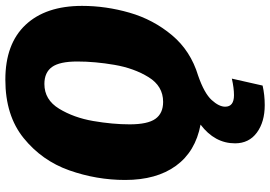

<svg xmlns="http://www.w3.org/2000/svg" viewBox="-166 -590 1010 718"><g transform="rotate(-90 339.0 -231.0)"><path d="M299 106Q299 139 342 139Q369 139 404 131L378 246Q343 254 305 254Q242 254 202 224.5Q162 195 162 143Q162 67 232 14Q131 -5 78 -78Q25 -151 25 -268Q25 -375 61 -477Q97 -579 181.5 -647.5Q266 -716 400 -716Q534 -716 605 -640.5Q676 -565 676 -429Q676 -340 650.5 -251.5Q625 -163 566.5 -93Q508 -23 415 5Q349 28 324 55.5Q299 83 299 106ZM233 -251Q233 -184 253.5 -155Q274 -126 317 -126Q376 -126 409.5 -180.5Q443 -235 455.5 -308Q468 -381 468 -447Q468 -513 447.5 -541.5Q427 -570 384 -570Q325 -570 291.5 -515Q258 -460 245.5 -387.5Q233 -315 233 -251Z"/></g></svg>

Font: FiraGO Heavy
Style: Italic
Weight: 900
Italic angle: -8°
Designer: bBox Type GmbH
Foundry: bBox Type GmbH
Version: Version 1.001